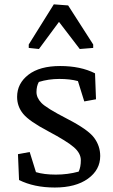

<svg xmlns="http://www.w3.org/2000/svg" viewBox="-20 -840 514 871"><path d="M434.6 -132.3Q434.6 -69.3 378.9 -29.3Q323.2 10.7 228.5 10.7Q134.8 10.7 66.4 -23.4L61.5 -140.6L114.7 -150.4L143.1 -59.1Q179.7 -47.9 233.4 -47.9Q287.1 -47.9 336.9 -61.5Q346.7 -82 346.7 -113.3Q346.7 -144.5 315.4 -171.9Q284.2 -199.2 198.7 -244.6Q113.3 -289.6 85.4 -323.2Q57.6 -356.9 57.6 -400.4Q57.6 -461.4 108.9 -501Q160.2 -540.5 252.9 -540.5Q345.7 -540.5 411.1 -507.3L415.5 -389.6L362.3 -379.9L333.5 -472.2Q297.9 -481.9 249 -481.9Q200.2 -481.9 156.2 -468.3Q145.5 -449.2 145.5 -422.4Q145.5 -396.5 168 -373Q190.4 -349.6 285.2 -300.8Q379.9 -252 407.2 -214.8Q434.6 -177.7 434.6 -132.3ZM402.8 -622.6 341.8 -617.7 247.6 -740.7 156.7 -617.7 110.4 -622.6V-638.2L224.1 -820.3L289.1 -815.4L402.8 -638.2Z"/></svg>

Font: NoticiaText-Regular
Style: Regular
Weight: 400
Designer: JM Sole
Foundry: JM Sole
Version: Version 1.003